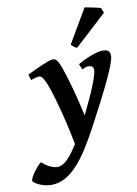

<svg xmlns="http://www.w3.org/2000/svg" viewBox="-198 -782 778 1091"><g transform="rotate(-10 191.0 -236.0)"><path d="M469.2 -419.9Q469.2 -403.3 456.3 -368.9Q443.4 -334.5 420.2 -285.2Q397 -235.8 365 -173.8Q333 -111.8 294.9 -40Q261.2 22.9 228.3 75.2Q195.3 127.4 160.9 165Q126.5 202.6 88.9 223.4Q51.3 244.1 8.3 244.1Q-10.7 244.1 -29.3 239.5Q-47.9 234.9 -62.5 228Q-77.1 221.2 -86.4 213.9Q-95.7 206.5 -95.7 201.2Q-95.7 193.8 -87.6 179.7Q-79.6 165.5 -68.6 150.4Q-57.6 135.3 -46.1 122.8Q-34.7 110.4 -27.8 106.9Q-4.4 128.9 19 139.4Q42.5 149.9 60.5 149.9Q88.4 149.9 117.7 121.1Q147 92.3 180.2 38.6Q174.8 9.8 167.5 -25.1Q160.2 -60.1 151.4 -96.4Q142.6 -132.8 133.1 -168.9Q123.5 -205.1 114.3 -237.1Q105 -269 96.2 -294.2Q87.4 -319.3 80.6 -334.5Q69.3 -359.4 61.5 -366.9Q53.7 -374.5 45.4 -374.5Q41 -374.5 33 -372.8Q24.9 -371.1 17.1 -368.7Q7.8 -366.2 -2.4 -362.8L-12.2 -395.5Q9.8 -406.2 33.2 -417.2Q56.6 -428.2 77.4 -437Q98.1 -445.8 114.7 -451.4Q131.3 -457 140.1 -457Q153.8 -457 164.1 -442.9Q174.3 -428.7 186 -395Q194.8 -370.6 204.6 -338.6Q214.4 -306.6 224.4 -269.8Q234.4 -232.9 244.1 -192.9Q253.9 -152.8 262.7 -112.3Q282.7 -152.3 300.5 -191.2Q318.4 -230 331.8 -262.9Q345.2 -295.9 353 -320.6Q360.8 -345.2 360.8 -356.9Q360.8 -381.3 335 -382.8Q326.7 -383.8 317.6 -380.9Q308.6 -377.9 294.4 -371.6L281.7 -404.3Q299.3 -414.6 319.3 -424.1Q339.4 -433.6 358.9 -440.9Q378.4 -448.2 395.8 -452.6Q413.1 -457 425.3 -457Q433.6 -457 441.4 -455.8Q449.2 -454.6 455.6 -450.7Q461.9 -446.8 465.6 -439.5Q469.2 -432.1 469.2 -419.9ZM471.7 -667.5 287.1 -497.6Q279.3 -499.5 270.3 -506.6Q261.2 -513.7 254.4 -522L368.7 -716.3L387.7 -712.9Q400.9 -710.4 415.5 -707.5Q430.2 -704.6 443.1 -701.4Q456.1 -698.2 460.4 -696.8Z"/></g></svg>

Font: Gentium Basic
Style: Bold Italic
Weight: 700
Italic angle: -8°
Designer: J. Victor Gaultney and Annie Olsen
Foundry: SIL International
Version: Version 1.102; 2013; Maintenance release